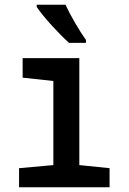

<svg xmlns="http://www.w3.org/2000/svg" viewBox="-20 -786 540 806"><path d="M270 -606H341V-618C316 -652 275 -722 255 -766H134V-757C160 -717 232 -639 270 -606ZM60 0H440V-80L313 -93V-542H75V-460L204 -446V-93L60 -80Z"/></svg>

Font: Noto Sans Mono ExtraCondensed SemiBold
Style: Regular
Weight: 600
Width: 2
Designer: Monotype Design Team
Foundry: Monotype Imaging Inc.
Version: Version 2.014